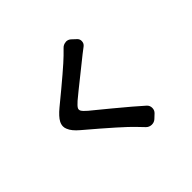

<svg xmlns="http://www.w3.org/2000/svg" viewBox="-182 -1055 1364 1364"><g transform="rotate(-45 500.0 -372.5)"><path d="M579.1 -777.3Q594.7 -793.9 618.2 -795.9Q621.1 -796.9 623 -796.9Q643.6 -796.9 659.2 -783.2L688.5 -755.9Q705.1 -742.2 705.1 -721.7Q705.1 -697.3 686.5 -683.6Q676.8 -675.8 644.5 -651.4Q635.7 -643.6 529.3 -559.1Q422.9 -474.6 383.8 -441.4Q356.4 -417 349.1 -403.8Q341.8 -390.6 349.6 -377Q357.4 -363.3 385.7 -338.9Q387.7 -337.9 516.6 -231.4Q645.5 -125 707 -69.3Q723.6 -53.7 723.6 -30.3Q723.6 -6.8 707 8.8L676.8 37.1Q660.2 51.8 637.7 51.8Q636.7 51.8 634.8 51.8Q611.3 50.8 594.7 34.2Q553.7 -8.8 546.9 -15.6Q487.3 -79.1 251 -279.3Q202.1 -320.3 188.5 -355.5Q181.6 -370.1 181.6 -385.7Q181.6 -404.3 191.4 -423.8Q209 -457 259.8 -499Q480.5 -679.7 540 -738.3Q561.5 -758.8 579.1 -777.3Z"/></g></svg>

Font: Gen Jyuu Gothic Monospace Bold
Style: Bold
Weight: 700
Designer: [Source Han Sans]
Ryoko NISHIZUKA  (kana & ideographs); Paul D. Hunt (Latin, Greek & Cyrillic); Wenlong ZHANG  (bopomofo
Version: Version 1.002.20150607